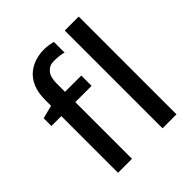

<svg xmlns="http://www.w3.org/2000/svg" viewBox="-217 -975 1129 1129"><g transform="rotate(-45 348.0 -410.5)"><path d="M120 0V-471.5H37.5V-536L120 -557V-606Q120 -668 138.5 -709.5Q157 -751 187.2 -775.5Q217.5 -800 253.2 -810.5Q289 -821 323 -821Q347.5 -821 368.5 -817.2Q389.5 -813.5 397.5 -811V-722Q383 -726.5 365 -729Q347 -731.5 315 -731.5Q280.5 -731.5 258.2 -705.2Q236 -679 236 -626V-557H371.5V-471.5H236V0ZM490 0V-813H606V0Z"/></g></svg>

Font: Koeln Type Sans
Style: Regular
Weight: 400
Designer: Eben Sorkin
Foundry: Eben Sorkin
Version: Version 2.001